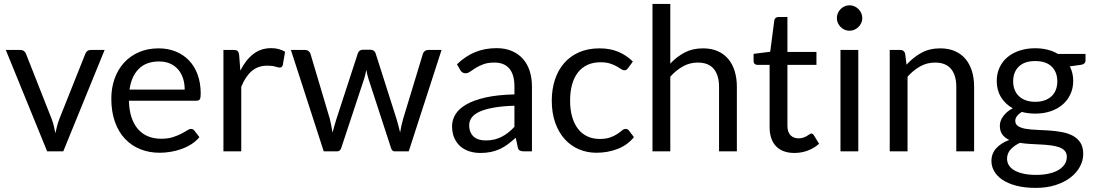

<svg xmlns="http://www.w3.org/2000/svg" viewBox="-20 -756 5458 959"><path d="M9 -506.5H82Q92.5 -506.5 99.5 -501Q106.5 -495.5 109.5 -488L238 -162Q245 -144 249 -126Q253 -108 256.5 -90.5Q260.5 -108 265 -126Q269.5 -144 276.5 -162L406.5 -488Q409.5 -496 416.2 -501.2Q423 -506.5 433 -506.5H502.5L296 0H215.5Z M982.5 -288Q982.5 -267 978 -260Q973.5 -253 961 -253H624Q625 -205 637 -169.5Q649 -134 670 -110.2Q691 -86.5 720 -74.8Q749 -63 785 -63Q818.5 -63 842.8 -70.8Q867 -78.5 884.5 -87.5Q902 -96.5 913.8 -104.2Q925.5 -112 934 -112Q945 -112 951 -103.5L976 -71Q959.5 -51 936.5 -36.2Q913.5 -21.5 887.2 -12Q861 -2.5 833 2.2Q805 7 777.5 7Q725 7 680.8 -10.8Q636.5 -28.5 604.2 -62.8Q572 -97 554 -147.5Q536 -198 536 -263.5Q536 -316.5 552.2 -362.5Q568.5 -408.5 599 -442.2Q629.5 -476 673.5 -495.2Q717.5 -514.5 772.5 -514.5Q818 -514.5 856.5 -499.2Q895 -484 923 -455.2Q951 -426.5 966.8 -384.2Q982.5 -342 982.5 -288ZM627 -308.5H902.5Q902.5 -339.5 894 -365.2Q885.5 -391 869 -409.8Q852.5 -428.5 828.8 -438.8Q805 -449 774.5 -449Q710 -449 673 -411.8Q636 -374.5 627 -308.5Z M1096 0V-506.5H1147Q1161.5 -506.5 1167 -501Q1172.5 -495.5 1174.5 -482L1180.5 -403Q1206.5 -456 1244.8 -485.8Q1283 -515.5 1334.5 -515.5Q1355.5 -515.5 1372.5 -510.8Q1389.5 -506 1404 -497.5L1392.5 -431Q1389 -418.5 1377 -418.5Q1370 -418.5 1355.5 -423.2Q1341 -428 1315 -428Q1268.5 -428 1237.2 -401Q1206 -374 1185 -322.5V0Z M1433 -506.5H1503Q1514 -506.5 1521 -501Q1528 -495.5 1530.5 -488L1627.5 -162Q1631.5 -144 1635 -127.2Q1638.5 -110.5 1641 -93.5Q1645 -110.5 1650 -127.2Q1655 -144 1660.5 -162L1767.5 -490Q1770 -497.5 1776.2 -502.5Q1782.5 -507.5 1792 -507.5H1830.5Q1840.5 -507.5 1847 -502.5Q1853.5 -497.5 1856 -490L1960.5 -162Q1966 -144.5 1970.2 -127.5Q1974.5 -110.5 1978.5 -94Q1981 -110.5 1985 -128.5Q1989 -146.5 1993.5 -162L2092.5 -488Q2095 -496 2102 -501.2Q2109 -506.5 2118.5 -506.5H2185.5L2021.5 0H1951Q1938 0 1933 -17L1821 -360.5Q1817 -372 1814.5 -383.8Q1812 -395.5 1809.5 -407Q1807 -395.5 1804.5 -383.5Q1802 -371.5 1798 -360L1684.5 -17Q1679 0 1664 0H1597Z M2637 0H2597.5Q2584.5 0 2576.5 -4Q2568.5 -8 2566 -21L2556 -68Q2536 -50 2517 -35.8Q2498 -21.5 2477 -11.8Q2456 -2 2432.2 3Q2408.5 8 2379.5 8Q2350 8 2324.2 -0.2Q2298.5 -8.5 2279.5 -25Q2260.5 -41.5 2249.2 -66.8Q2238 -92 2238 -126.5Q2238 -156.5 2254.5 -184.2Q2271 -212 2307.8 -233.5Q2344.5 -255 2404 -268.8Q2463.5 -282.5 2549.5 -284.5V-324Q2549.5 -383 2524.2 -413.2Q2499 -443.5 2449.5 -443.5Q2417 -443.5 2394.8 -435.2Q2372.5 -427 2356.2 -416.8Q2340 -406.5 2328.2 -398.2Q2316.5 -390 2305 -390Q2296 -390 2289.2 -394.8Q2282.5 -399.5 2278.5 -406.5L2262.5 -435Q2304.5 -475.5 2353 -495.5Q2401.5 -515.5 2460.5 -515.5Q2503 -515.5 2536 -501.5Q2569 -487.5 2591.5 -462.5Q2614 -437.5 2625.5 -402Q2637 -366.5 2637 -324ZM2549.5 -122.5V-228Q2488 -226 2445 -218.2Q2402 -210.5 2375 -198Q2348 -185.5 2335.8 -168.5Q2323.5 -151.5 2323.5 -130.5Q2323.5 -110.5 2330 -96Q2336.5 -81.5 2347.5 -72.2Q2358.5 -63 2373.5 -58.8Q2388.5 -54.5 2406 -54.5Q2429.5 -54.5 2449 -59.2Q2468.5 -64 2485.8 -72.8Q2503 -81.5 2518.8 -94Q2534.5 -106.5 2549.5 -122.5Z M3117.5 -416.5Q3113.5 -411 3109.5 -408Q3105.5 -405 3098 -405Q3090.5 -405 3081.8 -411.2Q3073 -417.5 3059.5 -425Q3046 -432.5 3026.8 -438.8Q3007.5 -445 2979.5 -445Q2942.5 -445 2914 -431.8Q2885.5 -418.5 2866.2 -393.5Q2847 -368.5 2837.2 -333Q2827.5 -297.5 2827.5 -253.5Q2827.5 -207.5 2838 -171.8Q2848.5 -136 2867.5 -111.8Q2886.5 -87.5 2913.8 -74.8Q2941 -62 2975 -62Q3007.5 -62 3028.5 -69.8Q3049.5 -77.5 3063.5 -87Q3077.5 -96.5 3086.5 -104.2Q3095.5 -112 3104.5 -112Q3116 -112 3121.5 -103.5L3146.5 -71Q3113.5 -30.5 3064 -11.8Q3014.5 7 2959.5 7Q2912 7 2871.2 -10.5Q2830.5 -28 2800.5 -61.2Q2770.5 -94.5 2753.2 -143Q2736 -191.5 2736 -253.5Q2736 -310 2751.8 -358Q2767.5 -406 2797.8 -440.8Q2828 -475.5 2872.5 -495Q2917 -514.5 2974.5 -514.5Q3027.5 -514.5 3068.5 -497.2Q3109.5 -480 3141 -448.5Z M3239 0V-736.5H3328V-438.5Q3360.5 -473 3400 -493.8Q3439.5 -514.5 3491 -514.5Q3532.5 -514.5 3564.2 -500.8Q3596 -487 3617.2 -461.8Q3638.5 -436.5 3649.5 -401Q3660.5 -365.5 3660.5 -322.5V0H3571.5V-322.5Q3571.5 -380 3545.2 -411.8Q3519 -443.5 3465 -443.5Q3425.5 -443.5 3391.2 -424.5Q3357 -405.5 3328 -373V0Z M3824 -122V-432H3763Q3755 -432 3749.5 -436.8Q3744 -441.5 3744 -451.5V-487L3827 -497.5L3847.5 -654Q3848.5 -661.5 3854 -666.2Q3859.5 -671 3868 -671H3913V-496.5H4058V-432H3913V-128Q3913 -96 3928.5 -80.5Q3944 -65 3968.5 -65Q3982.5 -65 3992.8 -68.8Q4003 -72.5 4010.5 -77Q4018 -81.5 4023.2 -85.2Q4028.5 -89 4032.5 -89Q4039.5 -89 4045 -80.5L4071 -38Q4048 -16.5 4015.5 -4.2Q3983 8 3948.5 8Q3888.5 8 3856.2 -25.5Q3824 -59 3824 -122Z M4267 -506.5V0H4178V-506.5ZM4223 -602.5Q4210 -602.5 4198.8 -607.5Q4187.5 -612.5 4178.8 -621.2Q4170 -630 4165 -641.2Q4160 -652.5 4160 -665.5Q4160 -678.5 4165 -690.2Q4170 -702 4178.8 -710.8Q4187.5 -719.5 4198.8 -724.5Q4210 -729.5 4223 -729.5Q4236 -729.5 4247.5 -724.5Q4259 -719.5 4267.8 -710.8Q4276.5 -702 4281.8 -690.2Q4287 -678.5 4287 -665.5Q4287 -652.5 4281.8 -641.2Q4276.5 -630 4267.8 -621.2Q4259 -612.5 4247.5 -607.5Q4236 -602.5 4223 -602.5Z M4424 0V-506.5H4477Q4496 -506.5 4501 -488L4508 -433Q4541 -469.5 4581.8 -492Q4622.5 -514.5 4676 -514.5Q4717.5 -514.5 4749.2 -500.8Q4781 -487 4802.2 -461.8Q4823.5 -436.5 4834.5 -401Q4845.5 -365.5 4845.5 -322.5V0H4756.5V-322.5Q4756.5 -380 4730.2 -411.8Q4704 -443.5 4650 -443.5Q4610.5 -443.5 4576.2 -424.5Q4542 -405.5 4513 -373V0Z M5264.5 -486.5H5402V-453.5Q5402 -437 5381 -432.5L5323.5 -424.5Q5340.5 -392 5340.5 -352Q5340.5 -315 5326.2 -284.8Q5312 -254.5 5286.8 -233Q5261.5 -211.5 5226.8 -200Q5192 -188.5 5150.5 -188.5Q5115 -188.5 5083.5 -197Q5067.5 -187 5059.2 -175.5Q5051 -164 5051 -153Q5051 -135 5065.5 -125.8Q5080 -116.5 5104 -112.5Q5128 -108.5 5158.5 -107.5Q5189 -106.5 5220.8 -104.2Q5252.5 -102 5283 -96.5Q5313.5 -91 5337.5 -78.5Q5361.5 -66 5376 -44Q5390.5 -22 5390.5 13Q5390.5 45.5 5374.2 76Q5358 106.5 5327.5 130.2Q5297 154 5253 168.2Q5209 182.5 5153.5 182.5Q5098 182.5 5056.2 171.5Q5014.5 160.5 4987 142Q4959.5 123.5 4945.8 99.2Q4932 75 4932 48.5Q4932 11 4955.8 -15.2Q4979.5 -41.5 5021 -57Q4999.5 -67 4986.8 -83.8Q4974 -100.5 4974 -128.5Q4974 -139.5 4978 -151.2Q4982 -163 4990.2 -174.5Q4998.5 -186 5010.5 -196.5Q5022.5 -207 5038.5 -215Q5001 -236 4979.8 -270.8Q4958.5 -305.5 4958.5 -352Q4958.5 -389 4972.8 -419.2Q4987 -449.5 5012.5 -470.8Q5038 -492 5073.2 -503.5Q5108.5 -515 5150.5 -515Q5183.5 -515 5212.2 -507.8Q5241 -500.5 5264.5 -486.5ZM5074 -42.5Q5045.5 -29 5027.8 -9.5Q5010 10 5010 37Q5010 54 5018.8 68.8Q5027.5 83.5 5045.5 94.2Q5063.5 105 5090.8 111.2Q5118 117.5 5155 117.5Q5191 117.5 5219.5 111Q5248 104.5 5267.8 92.5Q5287.5 80.5 5298 64Q5308.5 47.5 5308.5 27.5Q5308.5 8.5 5298 -3Q5287.5 -14.5 5269.5 -20.8Q5251.5 -27 5228 -30Q5204.5 -33 5178.5 -34.2Q5152.5 -35.5 5125.5 -37Q5098.5 -38.5 5074 -42.5ZM5261 -349.5Q5261 -396 5232.8 -423.5Q5204.5 -451 5150.5 -451Q5097 -451 5068.8 -423.5Q5040.5 -396 5040.5 -349.5Q5040.5 -327 5047.8 -308.2Q5055 -289.5 5069 -276Q5083 -262.5 5103.5 -255Q5124 -247.5 5150.5 -247.5Q5177.5 -247.5 5198.2 -255Q5219 -262.5 5233 -276Q5247 -289.5 5254 -308.2Q5261 -327 5261 -349.5Z"/></svg>

Font: LatoCHI
Style: Regular
Weight: 400
Designer: Lukasz Dziedzic
Foundry: tyPoland Lukasz Dziedzic
Version: Version 1.104